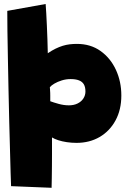

<svg xmlns="http://www.w3.org/2000/svg" viewBox="-20 -718 640 936"><path d="M231.5 197.5 34 189.5Q33 172 31.8 126.2Q30.5 80.5 28.8 15.5Q27 -49.5 25 -125.5Q23 -201.5 21.5 -280.5Q20 -359.5 18.5 -433Q17 -506.5 16.2 -566.8Q15.5 -627 15.5 -665L202.5 -698.5Q204 -680.5 205.5 -653.2Q207 -626 208.5 -593.2Q210 -560.5 211.2 -525.8Q212.5 -491 213 -458.5Q233 -472 251 -480.8Q269 -489.5 286 -494.8Q303 -500 320 -502Q337 -504 355 -504Q421.5 -504 470 -469.5Q518.5 -435 545 -377.8Q571.5 -320.5 571.5 -252.5Q571.5 -183 543.2 -131Q515 -79 465.8 -50.2Q416.5 -21.5 353 -21.5Q328.5 -21.5 305.5 -25Q282.5 -28.5 264 -34.5Q245.5 -40.5 233.5 -48Q233.5 -38 233.5 -16.2Q233.5 5.5 233.5 33.5Q233.5 61.5 233.2 91.5Q233 121.5 232.5 149.2Q232 177 231.5 197.5ZM316 -204.5Q340 -204.5 358.2 -213.5Q376.5 -222.5 386.5 -238Q396.5 -253.5 396.5 -272Q396.5 -293.5 388.8 -306.8Q381 -320 365 -326.2Q349 -332.5 324.5 -332.5Q302 -332.5 281.2 -326Q260.5 -319.5 245.2 -310.5Q230 -301.5 223 -293Q223.5 -286.5 224 -279.2Q224.5 -272 224.8 -265Q225 -258 225 -251Q225 -244 225 -237.2Q225 -230.5 225 -224.5Q241 -218.5 266.2 -211.5Q291.5 -204.5 316 -204.5Z"/></svg>

Font: Grandstander Thin Black
Style: Regular
Weight: 900
Version: Version 1.200